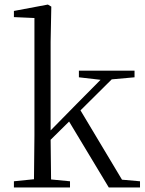

<svg xmlns="http://www.w3.org/2000/svg" viewBox="-20 -822 638 842"><path d="M326 -483 421 -472 315 -365 202 -250V-639L205 -793L190 -802L41 -774V-747L131 -743V-227L129 -36L41 -27V0H287V-27L204 -35L202 -209L283 -289L457 0H594V-27L515 -34L333 -338L470 -474L570 -483V-512H326Z"/></svg>

Font: Noto Serif KR Light
Style: Regular
Weight: 300
Designer: Ryoko NISHIZUKA 西塚涼子 (kana & ideographs); Frank Grießhammer (Latin, Greek & Cyrillic); Wenlong ZHANG 张文龙 (bopomofo); San
Foundry: Adobe
Version: Version 2.001;hotconv 1.1.0;makeotfexe 2.6.0